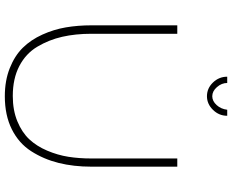

<svg xmlns="http://www.w3.org/2000/svg" viewBox="-103 -854 962 796"><g transform="rotate(90 378.0 -456.0)"><path d="M435 -917H460Q460 -883 435.5 -858Q411 -833 379 -833Q346 -833 322 -858Q298 -883 298 -917H324Q324 -894 341 -874.5Q358 -855 379 -855Q399 -855 415.5 -873Q432 -891 435 -917ZM379 5Q314 5 262.5 -15.5Q211 -36 178 -69.5Q145 -103 123.5 -150.5Q102 -198 93.5 -248Q85 -298 85 -354V-710H120V-354Q120 -288 132.5 -233Q145 -178 173.5 -130Q202 -82 254 -55Q306 -28 378 -28Q437 -28 483 -47Q529 -66 557.5 -96.5Q586 -127 604.5 -170.5Q623 -214 630 -258.5Q637 -303 637 -354V-710H671V-354Q671 -280 655.5 -218Q640 -156 607 -104.5Q574 -53 516 -24Q458 5 379 5Z"/></g></svg>

Font: Raleway-v4020 ExtraLight
Style: Regular
Weight: 275
Designer: Matt McInerney, Pablo Impallari, Rodrigo Fuenzalida
Foundry: Matt McInerney, Pablo Impallari, Rodrigo Fuenzalida
Version: Version 4.020;PS 004.020;hotconv 1.0.88;makeotf.lib2.5.64775